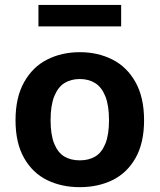

<svg xmlns="http://www.w3.org/2000/svg" viewBox="-20 -762 660 794"><path d="M310 12Q234.6 12 174.7 -17.3Q114.8 -46.6 79.5 -108.8Q44.2 -170.9 44.2 -264.6Q44.2 -358.7 79.5 -421.9Q114.8 -485.1 174.9 -515.6Q235 -546.2 310 -546.2Q385 -546.2 445.2 -515.6Q505.3 -485.1 540.6 -421.9Q575.8 -358.8 575.8 -264.6Q575.8 -170.8 540.6 -108.7Q505.3 -46.6 445.4 -17.3Q385.4 12 310 12ZM310 -435.2Q273.3 -435.2 246.5 -418.5Q219.8 -401.8 204.5 -364.1Q189.2 -326.3 189.2 -265Q189.2 -204.1 204.5 -167.2Q219.8 -130.2 246.3 -114.6Q272.9 -98.9 310 -98.9Q347.1 -98.9 373.6 -114.6Q400.2 -130.2 415.5 -167.2Q430.8 -204.1 430.8 -265Q430.8 -326.3 415.5 -364.1Q400.2 -401.8 373.4 -418.5Q346.7 -435.2 310 -435.2ZM481 -652.8H139V-741.6H481Z"/></svg>

Font: Monaspace Neon Var ExtraLight
Style: Regular
Weight: 200
Designer: Riley Cran and the Lettermatic Team
Version: Version 1.200 (Monaspace Neon Var)